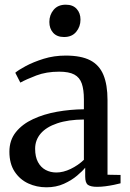

<svg xmlns="http://www.w3.org/2000/svg" viewBox="-20 -787 552 817"><path d="M177.5 10Q136 10 100.2 -6.5Q64.5 -23 42.2 -56.8Q20 -90.5 20 -141.5Q20 -190.5 47.5 -224.8Q75 -259 120.8 -280.2Q166.5 -301.5 222.8 -311.5Q279 -321.5 337 -322V-364Q337 -405.5 328 -431.5Q319 -457.5 296.2 -469.8Q273.5 -482 231.5 -482Q177 -482 134.5 -465.8Q92 -449.5 66.5 -435.5L45 -477.5Q57.5 -488.5 89.5 -505.8Q121.5 -523 165.5 -536.8Q209.5 -550.5 259.5 -550.5Q325 -550.5 363.8 -530.5Q402.5 -510.5 420 -468.5Q437.5 -426.5 437.5 -361V-43.5L493 -42.5V-7Q482 -4 465 -0.5Q448 3 429.2 5.5Q410.5 8 393 8Q366.5 8 354.5 -0.2Q342.5 -8.5 342.5 -36V-73.5Q331.5 -59.5 308.2 -39.8Q285 -20 252 -5Q219 10 177.5 10ZM220 -53Q249 -53 280.8 -68.2Q312.5 -83.5 337 -107V-278.5Q270 -278 223.5 -262.2Q177 -246.5 153.2 -218.8Q129.5 -191 129.5 -154Q129.5 -120 141.5 -97.5Q153.5 -75 174 -64Q194.5 -53 220 -53ZM252 -629.5Q222.5 -629.5 206.2 -647.5Q190 -665.5 190 -693.5Q190 -723.5 208.2 -745.2Q226.5 -767 259.5 -767H260.5Q290 -767 306.2 -749.2Q322.5 -731.5 322.5 -703.5Q322.5 -673.5 304.2 -651.5Q286 -629.5 253 -629.5Z"/></svg>

Font: Merriweather 60pt
Style: Regular
Weight: 400
Version: Version 2.100